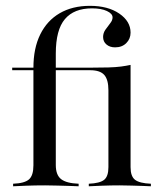

<svg xmlns="http://www.w3.org/2000/svg" viewBox="-20 -651 567 671"><path d="M25.8 0V-8.9Q66.1 -10.5 81.5 -24.2Q96.8 -37.9 96.8 -73.4V-405.6H22.6V-414.5H96.8Q96.8 -482.3 120.6 -530.6Q144.4 -579 188.7 -604.8Q233.1 -630.6 294.4 -630.6Q357.3 -630.6 396.8 -603.6Q436.3 -576.6 436.3 -537.1Q436.3 -515.3 421.4 -500.4Q406.5 -485.5 382.3 -485.5Q363.7 -485.5 352 -495.6Q340.3 -505.6 340.3 -521.8Q340.3 -535.5 348.4 -547.2Q356.5 -558.9 364.9 -569.4Q373.4 -579.8 373.4 -590.3Q373.4 -603.2 353.6 -612.5Q333.9 -621.8 301.6 -621.8Q238.7 -621.8 206.9 -584.3Q175 -546.8 175 -463.7V-414.5H294.4Q333.1 -414.5 358.9 -415.3Q384.7 -416.1 403.2 -418.5Q421.8 -421 436.3 -424.2V-66.9Q436.3 -34.7 452 -22.6Q467.7 -10.5 507.3 -8.9V0Q497.6 -0.8 479.4 -1.2Q461.3 -1.6 439.9 -2.4Q418.5 -3.2 397.6 -3.2Q367.7 -3.2 336.7 -2Q305.6 -0.8 290.3 0V-8.9Q329 -10.5 344 -22.6Q358.9 -34.7 358.9 -66.9V-335.5Q358.9 -372.6 344.4 -389.1Q329.8 -405.6 295.2 -405.6H175V-74.2Q175 -39.5 193.5 -25Q212.1 -10.5 254.8 -8.9V0Q243.5 -0.8 223.8 -1.2Q204 -1.6 181.9 -2.4Q159.7 -3.2 137.9 -3.2Q102.4 -3.2 71.8 -2Q41.1 -0.8 25.8 0Z"/></svg>

Font: Playfair 144pt
Style: Regular
Weight: 400
Designer: Claus Eggers Sørensen
Foundry: Claus Eggers Sørensen
Version: Version 2.001;gftools[0.9.30]